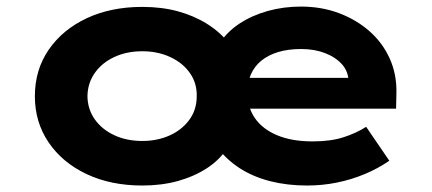

<svg xmlns="http://www.w3.org/2000/svg" viewBox="-20 -563 1334 593"><path d="M419.6 10Q322.3 10 247.5 -25.3Q172.7 -60.6 130.2 -123.1Q87.7 -185.7 87.7 -265.9Q87.7 -347 130.2 -409.1Q172.7 -471.2 247.5 -506.5Q322.3 -541.7 419.6 -541.7Q479.2 -541.7 529.1 -528.2Q579 -514.6 619.8 -489.1Q660.5 -463.5 688.2 -427.9L656.6 -426.9Q681.3 -465 719.9 -490.3Q758.6 -515.6 807.3 -529.2Q856.1 -542.7 909.5 -542.7Q972.4 -542.7 1026.4 -522.6Q1080.4 -502.4 1121.1 -466.7Q1161.7 -431 1183.8 -381.9Q1205.9 -332.8 1204.3 -274L1203.3 -227.4H730L725.1 -322.6H1100.6L1056.6 -284.9V-309Q1056.6 -341.1 1037 -363.6Q1017.3 -386 984.4 -398.8Q951.5 -411.6 910.4 -411.6Q870.6 -411.6 839.9 -402.5Q809.3 -393.4 787.6 -376Q766 -358.6 755 -333.5Q744 -308.3 744 -277.1Q744 -232.1 767.3 -198.2Q790.7 -164.3 835.9 -145.3Q881.2 -126.3 945.1 -126.3Q1001.4 -126.3 1040.7 -139Q1080.1 -151.6 1110.9 -171.3L1182.4 -66.6Q1148 -42.7 1106.4 -25.3Q1064.8 -8 1020.1 1Q975.4 10 928 10Q867.4 10 814.8 -3.3Q762.2 -16.7 721.3 -42.9Q680.5 -69.1 652.7 -105.9L682.7 -106.3Q658.3 -68.9 618.8 -43.3Q579.2 -17.7 529 -3.8Q478.8 10 419.6 10ZM419.6 -127.6Q465.2 -127.6 502.8 -144.2Q540.4 -160.7 563.7 -191.5Q587 -222.4 587.6 -263.9Q589 -305.4 566.7 -337.2Q544.4 -369 505.8 -386.8Q467.2 -404.7 419.6 -404.7Q371.6 -404.7 333.5 -387.1Q295.4 -369.6 273 -338Q250.7 -306.4 250.1 -265.9Q250.7 -225.4 273 -194Q295.4 -162.7 333.5 -145.2Q371.6 -127.6 419.6 -127.6Z"/></svg>

Font: Lexend Giga
Style: Regular
Weight: 400
Designer: Bonnie Shaver-Troup, Thomas Jockin
Foundry: Lexend
Version: Version 1.007